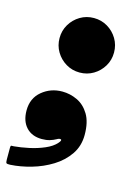

<svg xmlns="http://www.w3.org/2000/svg" viewBox="-151 -600 585 817"><g transform="rotate(15 141.0 -192.0)"><path d="M-16 -86Q-16 -140 22 -171.5Q60 -203 111 -203Q145.5 -203 177.2 -188Q209 -173 229.5 -139.2Q250 -105.5 250 -49Q250 0 224.5 37.2Q199 74.5 157.8 100Q116.5 125.5 68.8 139.2Q21 153 -23.5 155.5Q-36.5 156 -39.8 153.5Q-43 151 -43 138V85Q-43 76 -39.5 76Q-36 76 -28 75.5Q1 73 36.2 65.5Q71.5 58 103 44.5Q134.5 31 151 12Q163.5 -2 157 -4.8Q150.5 -7.5 139 -0.5Q127.5 6 112.5 10.5Q97.5 15 78 15Q34.5 15 9.2 -12Q-16 -39 -16 -86ZM40 -420Q40 -453 56.2 -480.2Q72.5 -507.5 99.8 -523.8Q127 -540 160 -540Q193 -540 220.2 -523.8Q247.5 -507.5 263.8 -480.2Q280 -453 280 -420Q280 -387 263.8 -359.8Q247.5 -332.5 220.2 -316.2Q193 -300 160 -300Q127 -300 99.8 -316.2Q72.5 -332.5 56.2 -359.8Q40 -387 40 -420Z"/></g></svg>

Font: Besley* Condensed Fatface
Style: Italic
Weight: 900
Width: 3
Italic angle: -13°
Designer: Owen Earl
Foundry: indestructible type*
Version: Version 3.000; ttfautohint (v1.8.3)